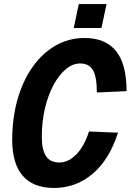

<svg xmlns="http://www.w3.org/2000/svg" viewBox="-20 -914 646 950"><path d="M247.2 16Q144.8 16 92.6 -44.2Q40.4 -104.4 40.4 -221.6Q40.4 -329.2 66.4 -421.2Q92.4 -513.2 140.2 -581.4Q188 -649.6 253.8 -687.8Q319.6 -726 399.2 -726Q501 -726 553.6 -662Q606.2 -598 606.2 -463L459.2 -456.4Q459.2 -535.2 439.5 -567.6Q419.8 -600 377 -600Q340.2 -600 306.3 -572.1Q272.4 -544.2 245.4 -494.5Q218.4 -444.8 202.6 -378.8Q186.8 -312.8 186.8 -236.4Q186.8 -173.2 207.6 -141.6Q228.4 -110 273.4 -110Q318 -110 357.1 -149.4Q396.2 -188.8 420.4 -263.6L563.8 -257.4Q521 -123.8 438.2 -53.9Q355.4 16 247.2 16ZM344.8 -775.6 370 -894H507.2L482 -775.6Z"/></svg>

Font: Geist Mono
Style: Italic
Weight: 400
Italic angle: -12°
Monospace: yes
Designer: Basement.studio, Andrés Briganti, Mateo Zaragoza
Foundry: Basement.studio, Vercel, Andrés Briganti, Guido Ferreyra, Mateo Zaragoza
Version: Version 1.500